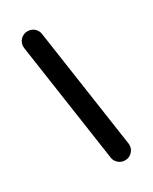

<svg xmlns="http://www.w3.org/2000/svg" viewBox="-105 -579 510 641"><g transform="rotate(-20 150.0 -259.0)"><path d="M186.7 -27.4 40.7 -468.9Q38.9 -475.2 38.9 -480.4Q38.9 -495.6 49.8 -506.9Q60.7 -518.1 77 -518.1Q90 -518.1 100 -510.6Q110 -503 113.3 -491.1L259.3 -49.6Q261.1 -43.3 261.1 -38.1Q261.1 -23 250.2 -11.7Q239.3 -0.4 223 -0.4Q210.4 -0.4 200.2 -8Q190 -15.6 186.7 -27.4Z"/></g></svg>

Font: 26F Galaxy Sans
Style: Bold
Weight: 700
Designer: C₂₉H₂₅N₃O₅
Version: Version 1.100